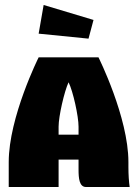

<svg xmlns="http://www.w3.org/2000/svg" viewBox="-20 -750 550 770"><path d="M335 -595 355 -670 155 -730 135 -615ZM135 -520C135 -520 15 -280 15 -100V0H215V-110H295V-70C295 -35 298 0 325 0H500C497 -20 495 -49 495 -80V-100C495 -280 375 -520 375 -520ZM215 -210V-242C215 -284 238 -384 255 -420C273 -384 295 -284 295 -242V-210Z"/></svg>

Font: MikodacsPCS
Style: Regular
Weight: 900
Designer: gluk (gluksza@wp.pl)
Foundry: gluk (gluksza@wp.pl)
Version: Version 0.27